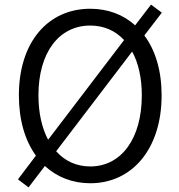

<svg xmlns="http://www.w3.org/2000/svg" viewBox="-20 -783 777 834"><path d="M372 13C553 13 682 -135 682 -369C682 -476 655 -565 607 -629L683 -728L636 -763L567 -673C515 -720 448 -745 372 -745C190 -745 62 -602 62 -369C62 -261 89 -172 136 -107L58 -4L104 31L175 -62C227 -14 295 13 372 13ZM372 -60C313 -60 262 -83 224 -126L554 -559C581 -510 596 -445 596 -369C596 -181 507 -60 372 -60ZM189 -176C162 -227 147 -292 147 -369C147 -556 237 -672 372 -672C431 -672 481 -650 519 -609Z"/></svg>

Font: ChiuKong Gothic CL Normal
Style: Regular
Weight: 350
Designer: Ryoko NISHIZUKA 西塚涼子 (kana, bopomofo & ideographs); Paul D. Hunt (Latin, Greek & Cyrillic); Sandoll Communications 산돌커뮤니
Foundry: Adobe
Version: Version 1.300